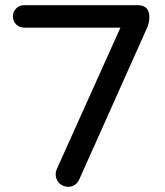

<svg xmlns="http://www.w3.org/2000/svg" viewBox="-20 -720 638 743"><path d="M512 -700Q558 -700 558 -654Q558 -632 549 -612L286 -24Q272 3 243 3Q234 3 222 -2Q204 -11 198 -29.5Q192 -48 200 -66L446 -613H73Q54 -614 42 -626Q30 -638 30 -657Q30 -675 42.5 -687.5Q55 -700 74 -700Z"/></svg>

Font: Sepalumica Med
Style: Regular
Weight: 500
Designer: Julieta Ulanovsky
Foundry: Julieta Ulanovsky
Version: Version 7.200